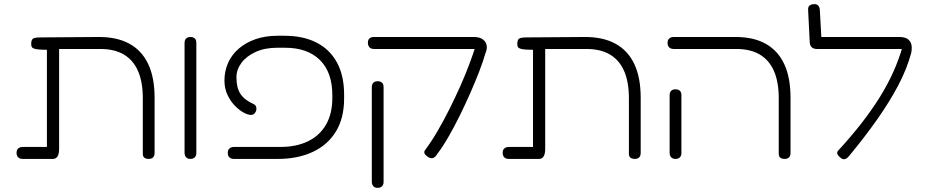

<svg xmlns="http://www.w3.org/2000/svg" viewBox="-20 -759 4486 929"><path d="M90 10Q80 10 73.5 6.5Q67 3 63.5 -3.5Q60 -10 60 -19Q60 -29 63.5 -35Q67 -41 73.5 -44.5Q80 -48 89 -48H207V-535L215 -518Q186 -518 168.5 -519.5Q151 -521 143 -524.5Q135 -528 133 -533.5Q131 -539 131 -547Q131 -565 139 -571.5Q147 -578 177 -578L454 -580Q544 -581 605 -548Q666 -515 697 -449.5Q728 -384 728 -286V-20Q728 -10 725 -3.5Q722 3 715.5 6.5Q709 10 700 10Q691 10 684.5 7.5Q678 5 674.5 -0.5Q671 -6 671 -13V-283Q671 -362 648 -415Q625 -468 579.5 -495Q534 -522 466 -522H266V-39Q266 -15 258.5 -2.5Q251 10 236 10Z M901 10Q892 10 886 6.5Q880 3 876.5 -3.5Q873 -10 873 -19V-552Q873 -561 876.5 -567.5Q880 -574 886.5 -577Q893 -580 902 -580Q911 -580 917.5 -576.5Q924 -573 927 -567Q930 -561 930 -551V-18Q930 -9 926.5 -3Q923 3 917 6.5Q911 10 901 10Z M1111 10Q1102 10 1095.5 6.5Q1089 3 1085.5 -3.5Q1082 -10 1082 -19Q1082 -29 1085.5 -35Q1089 -41 1095.5 -44.5Q1102 -48 1112 -48H1336Q1414 -48 1470.5 -75.5Q1527 -103 1557.5 -156Q1588 -209 1588 -285V-298Q1588 -409 1528 -468.5Q1468 -528 1359 -528H1321Q1261 -528 1216.5 -507.5Q1172 -487 1148 -454.5Q1124 -422 1124 -385Q1124 -334 1143.5 -304.5Q1163 -275 1208 -255Q1216 -251 1219 -243Q1222 -235 1220 -226Q1218 -217 1211.5 -210Q1205 -203 1194 -203Q1179 -203 1157.5 -215Q1136 -227 1115 -249Q1094 -271 1080 -301.5Q1066 -332 1066 -369Q1066 -415 1083.5 -454.5Q1101 -494 1135 -523.5Q1169 -553 1216.5 -569.5Q1264 -586 1324 -586H1356Q1447 -586 1511.5 -553Q1576 -520 1610.5 -456.5Q1645 -393 1645 -301V-282Q1645 -188 1605.5 -123Q1566 -58 1493.5 -24Q1421 10 1323 10Z M2057 4Q2041 -5 2035.5 -14Q2030 -23 2036 -32Q2067 -73 2097 -124.5Q2127 -176 2155 -232Q2183 -288 2207.5 -343Q2232 -398 2250.5 -447.5Q2269 -497 2281 -535L2329 -502Q2318 -463 2298.5 -412.5Q2279 -362 2254.5 -306.5Q2230 -251 2203 -196.5Q2176 -142 2148.5 -94.5Q2121 -47 2095 -13Q2090 -4 2083.5 1Q2077 6 2070.5 6.5Q2064 7 2057 4ZM1807 150Q1798 150 1792 146.5Q1786 143 1782.5 136.5Q1779 130 1779 121V-338Q1779 -347 1782.5 -353.5Q1786 -360 1792.5 -363Q1799 -366 1808 -366Q1817 -366 1823.5 -362.5Q1830 -359 1833 -353Q1836 -347 1836 -337V122Q1836 131 1832.5 137Q1829 143 1823 146.5Q1817 150 1807 150ZM2329 -502 2291 -522H2175H1790Q1780 -522 1773.5 -525.5Q1767 -529 1763.5 -536Q1760 -543 1760 -552Q1760 -562 1763.5 -568Q1767 -574 1773.5 -577Q1780 -580 1789 -580H2273Q2300 -580 2315.5 -569Q2331 -558 2334.5 -540.5Q2338 -523 2329 -502Z M2442 10Q2432 10 2425.5 6.5Q2419 3 2415.5 -3.5Q2412 -10 2412 -19Q2412 -29 2415.5 -35Q2419 -41 2425.5 -44.5Q2432 -48 2441 -48H2559V-535L2567 -518Q2538 -518 2520.5 -519.5Q2503 -521 2495 -524.5Q2487 -528 2485 -533.5Q2483 -539 2483 -547Q2483 -565 2491 -571.5Q2499 -578 2529 -578L2806 -580Q2896 -581 2957 -548Q3018 -515 3049 -449.5Q3080 -384 3080 -286V-20Q3080 -10 3077 -3.5Q3074 3 3067.5 6.5Q3061 10 3052 10Q3043 10 3036.5 7.5Q3030 5 3026.5 -0.5Q3023 -6 3023 -13V-283Q3023 -362 3000 -415Q2977 -468 2931.5 -495Q2886 -522 2818 -522H2618V-39Q2618 -15 2610.5 -2.5Q2603 10 2588 10Z M3777 10Q3768 10 3761.5 7.5Q3755 5 3751.5 -0.5Q3748 -6 3748 -13V-283Q3748 -362 3725 -415Q3702 -468 3656.5 -495Q3611 -522 3543 -522H3240Q3230 -522 3223.5 -525.5Q3217 -529 3213.5 -535.5Q3210 -542 3210 -551Q3210 -561 3213.5 -567Q3217 -573 3223.5 -576.5Q3230 -580 3239 -580H3540Q3627 -580 3686 -546.5Q3745 -513 3775 -448Q3805 -383 3805 -286V-20Q3805 -10 3802 -3.5Q3799 3 3792.5 6.5Q3786 10 3777 10ZM3248 10Q3239 10 3233 6.5Q3227 3 3223.5 -3.5Q3220 -10 3220 -19V-299Q3220 -308 3223.5 -314.5Q3227 -321 3233.5 -324Q3240 -327 3249 -327Q3258 -327 3264.5 -323.5Q3271 -320 3274 -314Q3277 -308 3277 -298V-18Q3277 -9 3273.5 -3Q3270 3 3264 6.5Q3258 10 3248 10Z M4049 6Q4036 -4 4032 -13.5Q4028 -23 4037 -32Q4097 -97 4147 -161Q4197 -225 4236 -287.5Q4275 -350 4302.5 -411.5Q4330 -473 4347 -533L4389 -503Q4368 -425 4326 -345.5Q4284 -266 4224.5 -181.5Q4165 -97 4089 -5Q4082 4 4075 8Q4068 12 4061.5 11.5Q4055 11 4049 6ZM4389 -503 4347 -522H3933Q3917 -522 3908 -530Q3899 -538 3898 -554L3890 -713Q3890 -722 3893 -727.5Q3896 -733 3903.5 -736Q3911 -739 3922 -739Q3930 -739 3935 -735.5Q3940 -732 3943.5 -725Q3947 -718 3947 -707L3954 -580H4331Q4356 -580 4370 -571.5Q4384 -563 4389 -546Q4394 -529 4389 -503Z"/></svg>

Font: Fredoka SemiExpanded Light
Style: Regular
Weight: 300
Width: 6
Designer: Ben Nathan
Foundry: Milena B. Brandão, Ben Nathan
Version: Version 2.001